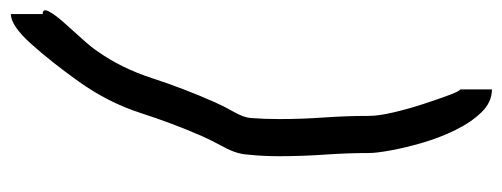

<svg xmlns="http://www.w3.org/2000/svg" viewBox="-330 -510 947 362"><g transform="rotate(90 144.0 -329.5)"><path d="M-10 124V64Q-21 64 -15 52.5Q-9 41 6 24Q21 7 36.5 -10Q52 -27 60 -39Q92 -84 111 -142.5Q130 -201 156 -260Q164 -278 174.5 -296.5Q185 -315 186 -328Q187 -341 187.5 -354.5Q188 -368 188 -382Q188 -424 185 -466.5Q182 -509 182 -552Q182 -569 175.5 -597Q169 -625 159.5 -654Q150 -683 142.5 -703Q135 -723 132 -723V-783Q156 -783 175 -763.5Q194 -744 208.5 -714.5Q223 -685 232.5 -652.5Q242 -620 247 -592.5Q252 -565 252 -552Q252 -511 255 -468Q258 -425 258 -382Q258 -350 255 -323Q254 -302 241 -278Q228 -254 220 -236Q196 -181 176.5 -120.5Q157 -60 118 -5Q81 47 46.5 85.5Q12 124 -10 124Z"/></g></svg>

Font: Syne Tactile
Style: Regular
Weight: 400
Designer: Lucas Descroix
Foundry: Bonjour Monde
Version: Version 2.100; ttfautohint (v1.8.3)